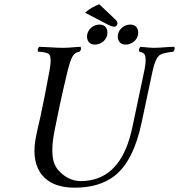

<svg xmlns="http://www.w3.org/2000/svg" viewBox="-20 -869 838 899"><path d="M388.2 -707Q395 -738.3 426.3 -750.5Q436 -753.9 445.3 -753.9Q475.1 -753.9 481.9 -727.1Q483.9 -716.8 482.4 -707Q475.6 -675.8 443.8 -663.6Q434.1 -660.2 425.3 -660.2Q395.5 -660.2 388.7 -687Q386.2 -696.8 388.2 -707ZM532.2 -707Q539.1 -738.3 570.3 -750.5Q580.1 -753.9 589.4 -753.9Q619.1 -753.9 626 -727.1Q627.9 -716.8 626.5 -707Q619.6 -675.8 587.9 -663.6Q578.1 -660.2 569.3 -660.2Q539.6 -660.2 532.7 -687Q530.3 -696.8 532.2 -707ZM237.8 -269Q210 -138.7 242.2 -86.9Q246.1 -80.6 249.5 -76.2Q295.9 -22 356.9 -21Q528.8 -21 587.9 -225.6Q594.7 -249.5 600.6 -276.9L655.3 -536.1Q670.4 -608.4 650.9 -620.6Q645.5 -623.5 632.8 -627Q627 -638.7 637.7 -649.9Q684.6 -645 697.8 -645Q716.8 -645 742.7 -647Q772 -649.4 795.9 -649.9Q801.8 -638.2 791 -627Q740.2 -621.1 726.1 -609.9Q706.5 -592.8 694.3 -536.1L643.1 -294.9Q604.5 -113.3 515.6 -44.9Q443.8 9.8 329.6 9.8Q214.8 9.8 167 -63Q126.5 -127 149.9 -235.8Q153.3 -251.5 157.7 -272.5Q164.1 -298.8 168.9 -320.8Q188.5 -412.1 211.4 -536.1Q224.1 -602.5 208.5 -616.2Q196.8 -625 158.7 -627Q152.8 -638.7 163.6 -649.9Q178.7 -649.4 207.5 -647.9Q251 -645 276.4 -645Q296.9 -645 334.5 -648.4Q351.1 -649.9 357.4 -649.9Q363.3 -638.2 352.5 -627Q329.6 -624 317.9 -601.6Q307.1 -580.1 296.4 -536.1Q275.9 -451.2 261.2 -382.8Q257.8 -367.7 250.5 -331.1Q242.2 -290.5 237.8 -269ZM444.8 -849.1 522.5 -775.4Q531.2 -765.1 529.8 -756.8Q525.9 -745.1 515.6 -743.7Q502.9 -744.6 484.9 -753.9L377.9 -809.6Q407.7 -835.4 444.8 -849.1Z"/></svg>

Font: Linux Libertine Display Slanted O
Style: Slanted
Weight: 400
Designer: Philipp H. Poll
Foundry: Philipp H. Poll
Version: Version 5.0.9